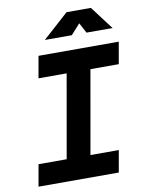

<svg xmlns="http://www.w3.org/2000/svg" viewBox="-97 -965 782 1033"><g transform="rotate(-10 294.5 -449.0)"><path d="M28.3 0H466.8L487.8 -119.1H333L413.1 -574.2H567.9L588.9 -693.4H150.4L129.4 -574.2H283.2L203.1 -119.1H49.3ZM198.7 -771.5H346.2L396.5 -827.6L426.3 -771.5H568.8L472.7 -898.4H339.8Z"/></g></svg>

Font: Cascadia Mono PL
Style: Bold Italic
Weight: 700
Italic angle: -10°
Monospace: yes
Designer: Aaron Bell
Foundry: Saja Typeworks
Version: Version 2404.023